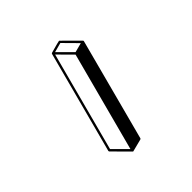

<svg xmlns="http://www.w3.org/2000/svg" viewBox="-160 -905 1053 1051"><g transform="rotate(-30 366.0 -379.0)"><path d="M391.1 -15.1H389.2L277.3 -80.1Q274.4 -82 273.9 -85.9L272.5 -700.2Q272.9 -703.6 275.9 -705.1Q339.4 -742.7 341.8 -742.7Q343.8 -742.7 455.6 -677.7Q455.6 -677.2 456.1 -677.2V-676.8L457 -676.3V-675.8L458 -675.3L458.5 -673.3L460.4 -58.1Q460.4 -54.2 457 -52.2Q392.1 -15.1 391.1 -15.1ZM383.8 -33.7 382.3 -631.8 285.6 -688 287.1 -89.8ZM389.2 -643.6 438.5 -671.9 341.8 -728.5 292 -699.7Z"/></g></svg>

Font: 3D Isometric
Style: Bold
Weight: 700
Designer: GGBotNet
Foundry: GGBotNet
Version: 1.14